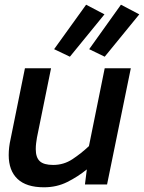

<svg xmlns="http://www.w3.org/2000/svg" viewBox="-20 -784 612 816"><path d="M349 -64Q311 -33 266 -10.5Q221 12 167 12Q92 12 54.5 -23.5Q17 -59 17 -125Q17 -158 25 -193L86 -494H197L137 -199Q135 -187 133.5 -175Q132 -163 132 -150Q132 -115 149 -99Q166 -83 206 -83Q251 -83 288 -107.5Q325 -132 358 -163L425 -494H536L435 0H341ZM210 -575 346 -764 424 -723 277 -543ZM359 -575 494 -764 572 -723 425 -543Z"/></svg>

Font: Codetta
Style: Bold Italic
Weight: 700
Italic angle: -11°
Designer: Ulrich Proeller
Foundry: PROSA GmbH
Version: Version 2.00;September 29, 2018;FontCreator 11.5.0.2427 64-b